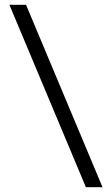

<svg xmlns="http://www.w3.org/2000/svg" viewBox="-20 -710 464 796"><path d="M405 66H336L19 -690H88Z"/></svg>

Font: exo2condensed_r
Style: Regular
Weight: 400
Width: 3
Designer: Natanael Gama
Version: Version 1.001;PS 001.001;hotconv 1.0.70;makeotf.lib2.5.58329